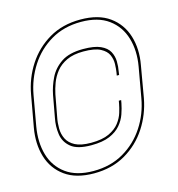

<svg xmlns="http://www.w3.org/2000/svg" viewBox="-103 -771 805 868"><g transform="rotate(-15 299.0 -337.0)"><path d="M232 7Q148 7 96.8 -30Q45.5 -67 27 -128.5Q8.5 -190 21.5 -263.5L48 -410.5Q61 -484.5 100.8 -545.8Q140.5 -607 203.5 -644Q266.5 -681 350.5 -681Q435 -681 486.2 -644Q537.5 -607 556.5 -545.5Q575.5 -484 562 -410.5L536.5 -263.5Q523 -190 483 -128.5Q443 -67 379.5 -30Q316 7 232 7ZM232.5 -4Q312.5 -4 373.8 -39.8Q435 -75.5 474 -135Q513 -194.5 525.5 -266.5L550.5 -407.5Q563 -479 545.2 -538.8Q527.5 -598.5 479 -634.2Q430.5 -670 350.5 -670Q270.5 -670 209.5 -634.2Q148.5 -598.5 110 -538.8Q71.5 -479 58.5 -407L33.5 -266Q21 -194 38.2 -134.5Q55.5 -75 104 -39.5Q152.5 -4 232.5 -4ZM252.5 -119Q187.5 -119 157.8 -143.5Q128 -168 122.5 -205.5Q117 -243 125 -282L143.5 -383.5Q151 -422.5 169.5 -460.5Q188 -498.5 225.5 -523.8Q263 -549 328 -549Q380.5 -549 409.2 -536Q438 -523 449.5 -501.8Q461 -480.5 461.5 -455.8Q462 -431 457.5 -408L455.5 -393.5H444.5L447 -408Q449.5 -424 450.2 -446Q451 -468 441.8 -489Q432.5 -510 405.8 -524Q379 -538 326.5 -538Q279.5 -538 248.2 -523.2Q217 -508.5 198.2 -485Q179.5 -461.5 169.5 -434.8Q159.5 -408 154.5 -383.5L135.5 -281Q130.5 -256.5 130.8 -230Q131 -203.5 142.2 -180.8Q153.5 -158 180.2 -144Q207 -130 254.5 -130Q307 -130 338.8 -145Q370.5 -160 387.5 -182.2Q404.5 -204.5 411.5 -227.8Q418.5 -251 421.5 -267.5L424 -281.5H435L432.5 -267.5Q428 -244 419 -218.2Q410 -192.5 391 -170Q372 -147.5 338.8 -133.2Q305.5 -119 252.5 -119Z"/></g></svg>

Font: Anybody ExtraExpanded Thin
Style: Italic
Weight: 100
Width: 8
Italic angle: -10°
Designer: Tyler Finck
Foundry: Etcetera Type Company
Version: Version 1.010; ttfautohint (v1.8.3) -l 8 -r 50 -G 200 -x 14 